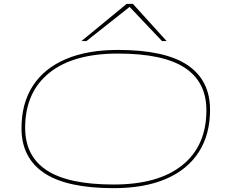

<svg xmlns="http://www.w3.org/2000/svg" viewBox="-20 -970 1182 1000"><path d="M572 10Q328 10 210 -69Q92 -148 92 -302Q92 -432 151 -523Q210 -614 322.5 -662Q435 -710 594 -710Q839 -710 956.5 -631Q1074 -552 1074 -398Q1074 -269 1015 -177.5Q956 -86 844 -38Q732 10 572 10ZM572 -9Q805 -9 930 -110Q1055 -211 1055 -396Q1055 -543 942.5 -617Q830 -691 594 -691Q361 -691 236 -590Q111 -489 111 -304Q111 -157 223.5 -83Q336 -9 572 -9ZM404 -756 640 -950H672L848 -756H824L655 -934L430 -756Z"/></svg>

Font: Georama Extra Expanded Thin
Style: Italic
Weight: 100
Width: 8
Italic angle: -9°
Designer: Jean-Baptiste Levee
Foundry: Production Type
Version: Version 1.000